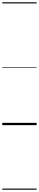

<svg xmlns="http://www.w3.org/2000/svg" viewBox="-20 -1095 340 1680"><path d="M0 555H300V565H0ZM0 -20H300V0H0ZM0 -505H300V-500H0ZM0 -1075H300V-1065H0Z"/></svg>

Font: Playwrite AR Guides
Style: Regular
Weight: 400
Designer: Veronika Burian, José Scaglione
Foundry: TypeTogether
Version: Version 1.003